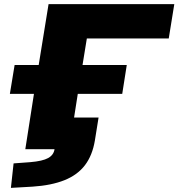

<svg xmlns="http://www.w3.org/2000/svg" viewBox="-20 -725 867 933"><path d="M33 188 46 69 127 63Q187 58 214 43Q241 28 245 0H103L145 -269H28L51 -409H168L216 -705H827L800 -538H402L381 -409H596L574 -269H358L340 -154H459L441 -42Q429 30 393 77.5Q357 125 293.5 150.5Q230 176 138 182Z"/></svg>

Font: Nunito Sans 10pt Expanded Black
Style: Italic
Weight: 900
Width: 7
Italic angle: -9°
Designer: Vernon Adams
Foundry: Vernon Adams
Version: Version 3.101;gftools[0.9.27]